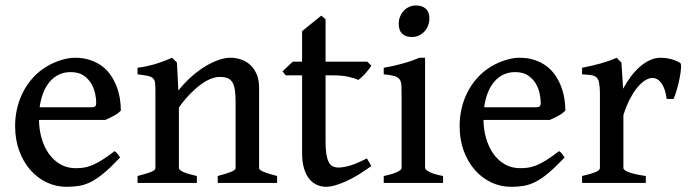

<svg xmlns="http://www.w3.org/2000/svg" viewBox="-20 -685 2586 719"><path d="M244.6 -415Q220.2 -415 200.4 -405.5Q180.7 -396 166 -378.7Q151.4 -361.3 141.8 -336.9Q132.3 -312.5 128.4 -283.2H321.8Q333 -283.2 336.7 -286.9Q340.3 -290.5 340.3 -300.8Q340.3 -314.5 336.4 -334Q332.5 -353.5 322 -371.6Q311.5 -389.6 293 -402.3Q274.4 -415 244.6 -415ZM432.6 -271Q423.8 -261.2 406.7 -251.7Q389.6 -242.2 374 -235.8H126Q126.5 -198.7 136.2 -165.8Q146 -132.8 163.6 -108.4Q181.2 -84 206.3 -69.6Q231.4 -55.2 263.2 -55.2Q278.3 -55.2 292.7 -57.1Q307.1 -59.1 323.7 -65.7Q340.3 -72.3 360.8 -85Q381.3 -97.7 409.2 -119.1Q415.5 -115.7 421.4 -107.4Q427.2 -99.1 429.7 -95.2Q396.5 -60.1 371.1 -38.6Q345.7 -17.1 323 -5.1Q300.3 6.8 278.1 10.7Q255.9 14.6 229.5 14.6Q190.4 14.6 155.5 -1.7Q120.6 -18.1 94.2 -47.9Q67.9 -77.6 52.2 -119.6Q36.6 -161.6 36.6 -213.4Q36.6 -246.1 43.7 -277.3Q50.8 -308.6 64.2 -335.9Q77.6 -363.3 97.2 -386.7Q116.7 -410.2 142.1 -427.7Q153.8 -436 168 -443.4Q182.1 -450.7 197.5 -456.3Q212.9 -461.9 229 -465.3Q245.1 -468.8 259.8 -468.8Q291.5 -468.8 316.9 -460.4Q342.3 -452.1 361.6 -437.7Q380.9 -423.3 394.3 -403.8Q407.7 -384.3 416.3 -362.3Q424.8 -340.3 428.7 -316.9Q432.6 -293.5 432.6 -271Z M795.4 0V-25.9Q830.6 -35.2 846.4 -42Q862.3 -48.8 862.3 -55.7V-301.8Q862.3 -330.6 859.4 -349.1Q856.4 -367.7 849.4 -378.2Q842.3 -388.7 831.1 -392.8Q819.8 -397 803.7 -397Q789.6 -397 772.7 -391.1Q755.9 -385.3 736.6 -371.8Q717.3 -358.4 695.3 -336.7Q673.3 -314.9 649.9 -282.7V-55.7Q649.9 -48.3 667.7 -40.5Q685.5 -32.7 717.3 -25.9V0H495.1V-25.9Q527.3 -34.2 544.7 -40.8Q562 -47.4 562 -55.7V-343.8Q562 -362.8 560.8 -374Q559.6 -385.3 553.2 -391.6Q546.9 -397.9 533.4 -400.9Q520 -403.8 495.1 -406.7V-431.2Q532.7 -436.5 563.5 -445.8Q594.2 -455.1 624.5 -468.8L642.6 -450.7L647.9 -346.2Q671.9 -376 698 -398.9Q724.1 -421.9 749.8 -437.3Q775.4 -452.6 799.3 -460.7Q823.2 -468.8 842.3 -468.8Q863.3 -468.8 882.8 -462.2Q902.3 -455.6 917.2 -441.9Q932.1 -428.2 941.2 -407Q950.2 -385.7 950.2 -356V-55.7Q950.2 -52.2 953.6 -49.1Q957 -45.9 964.8 -42.5Q972.7 -39.1 985.6 -34.9Q998.5 -30.8 1017.6 -25.9V0Z M1370.6 -63.5Q1316.9 -23.9 1272.5 -4.6Q1228 14.6 1202.1 14.6Q1184.1 14.6 1167.5 7.6Q1150.9 0.5 1138.4 -14.6Q1126 -29.8 1118.7 -53.7Q1111.3 -77.6 1111.3 -111.8V-402.8H1049.8L1038.1 -418L1076.2 -454.1H1111.3V-568.4L1183.1 -626.5L1199.2 -612.8V-454.1H1355.5L1370.6 -439Q1366.2 -431.6 1359.6 -423.3Q1353 -415 1346.2 -407.7Q1339.4 -400.4 1332.8 -394.5Q1326.2 -388.7 1321.3 -385.7Q1309.6 -391.6 1285.9 -397.2Q1262.2 -402.8 1227.1 -402.8H1199.2V-154.8Q1199.2 -127 1202.1 -108.4Q1205.1 -89.8 1210.9 -78.4Q1216.8 -66.9 1226.1 -62.3Q1235.4 -57.6 1248 -57.6Q1265.1 -57.6 1290 -64.7Q1314.9 -71.8 1354 -91.8Z M1417 0V-25.9Q1450.2 -32.7 1467 -40.8Q1483.9 -48.8 1483.9 -55.7V-323.7Q1483.9 -348.6 1483.2 -364Q1482.4 -379.4 1476.3 -387.9Q1470.2 -396.5 1456.5 -400.4Q1442.9 -404.3 1417 -406.7V-431.2Q1451.7 -437 1487.1 -446.8Q1522.5 -456.5 1550.3 -468.8H1571.8V-55.7Q1571.8 -49.8 1587.6 -41.3Q1603.5 -32.7 1639.2 -25.9V0ZM1587.9 -615.7Q1587.9 -601.1 1582.8 -588.4Q1577.6 -575.7 1568.8 -566.4Q1560.1 -557.1 1548.1 -551.8Q1536.1 -546.4 1522.5 -546.4Q1499 -546.4 1486.1 -558.8Q1473.1 -571.3 1473.1 -595.7Q1473.1 -610.4 1478.3 -623Q1483.4 -635.7 1492.2 -645Q1501 -654.3 1512.7 -659.4Q1524.4 -664.6 1537.6 -664.6Q1560.5 -664.6 1574.2 -652.6Q1587.9 -640.6 1587.9 -615.7Z M1909.2 -415Q1884.8 -415 1865 -405.5Q1845.2 -396 1830.6 -378.7Q1815.9 -361.3 1806.4 -336.9Q1796.9 -312.5 1793 -283.2H1986.3Q1997.6 -283.2 2001.2 -286.9Q2004.9 -290.5 2004.9 -300.8Q2004.9 -314.5 2001 -334Q1997.1 -353.5 1986.6 -371.6Q1976.1 -389.6 1957.5 -402.3Q1939 -415 1909.2 -415ZM2097.2 -271Q2088.4 -261.2 2071.3 -251.7Q2054.2 -242.2 2038.6 -235.8H1790.5Q1791 -198.7 1800.8 -165.8Q1810.5 -132.8 1828.1 -108.4Q1845.7 -84 1870.8 -69.6Q1896 -55.2 1927.7 -55.2Q1942.9 -55.2 1957.3 -57.1Q1971.7 -59.1 1988.3 -65.7Q2004.9 -72.3 2025.4 -85Q2045.9 -97.7 2073.7 -119.1Q2080.1 -115.7 2085.9 -107.4Q2091.8 -99.1 2094.2 -95.2Q2061 -60.1 2035.6 -38.6Q2010.3 -17.1 1987.5 -5.1Q1964.8 6.8 1942.6 10.7Q1920.4 14.6 1894 14.6Q1855 14.6 1820.1 -1.7Q1785.2 -18.1 1758.8 -47.9Q1732.4 -77.6 1716.8 -119.6Q1701.2 -161.6 1701.2 -213.4Q1701.2 -246.1 1708.3 -277.3Q1715.3 -308.6 1728.8 -335.9Q1742.2 -363.3 1761.7 -386.7Q1781.2 -410.2 1806.6 -427.7Q1818.4 -436 1832.5 -443.4Q1846.7 -450.7 1862.1 -456.3Q1877.4 -461.9 1893.6 -465.3Q1909.7 -468.8 1924.3 -468.8Q1956.1 -468.8 1981.4 -460.4Q2006.8 -452.1 2026.1 -437.7Q2045.4 -423.3 2058.8 -403.8Q2072.3 -384.3 2080.8 -362.3Q2089.4 -340.3 2093.3 -316.9Q2097.2 -293.5 2097.2 -271Z M2526.9 -449.7Q2531.2 -446.8 2530.3 -430.4Q2529.3 -414.1 2525.1 -392.6Q2521 -371.1 2514.6 -349.4Q2508.3 -327.6 2502.4 -314.5H2476.6Q2471.2 -354 2457 -373.5Q2442.9 -393.1 2422.4 -393.1Q2412.1 -393.1 2398.7 -385.7Q2385.3 -378.4 2370.6 -362.1Q2356 -345.7 2341.6 -319.3Q2327.1 -293 2314.5 -254.4V-55.7Q2314.5 -48.3 2333.5 -40.5Q2352.5 -32.7 2398.4 -25.9V0H2159.7V-25.9Q2191.9 -33.2 2209.2 -40.3Q2226.6 -47.4 2226.6 -55.7V-331.5Q2226.6 -347.7 2225.6 -358.6Q2224.6 -369.6 2223.1 -376.5Q2221.7 -383.3 2219.5 -387.2Q2217.3 -391.1 2215.3 -393.6Q2211.9 -397 2208 -399.2Q2204.1 -401.4 2197.8 -402.8Q2191.4 -404.3 2182.4 -405Q2173.3 -405.8 2159.7 -406.7V-431.2Q2179.2 -435.1 2196.3 -439Q2213.4 -442.9 2229 -447.3Q2244.6 -451.7 2259.5 -456.8Q2274.4 -461.9 2289.1 -468.8L2307.1 -450.7L2313.5 -353Q2326.7 -377.4 2342.5 -398.4Q2358.4 -419.4 2376.2 -435.1Q2394 -450.7 2413.8 -459.7Q2433.6 -468.8 2454.6 -468.8Q2471.7 -468.8 2490.2 -464.4Q2508.8 -460 2526.9 -449.7Z"/></svg>

Font: Gentium Book Basic
Style: Regular
Weight: 400
Designer: J. Victor Gaultney and Annie Olsen
Foundry: SIL International
Version: Version 1.102; 2013; Maintenance release